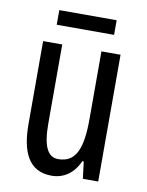

<svg xmlns="http://www.w3.org/2000/svg" viewBox="-79 -734 615 801"><g transform="rotate(10 228.0 -333.0)"><path d="M350 -676H107V-614H350ZM391 -537H310V-251C310 -123 284 -63 210 -63C165 -63 144 -107 144 -202V-537H63V-187C63 -67 98 10 195 10C246 10 288 -19 311 -72H317L326 0H391Z"/></g></svg>

Font: Noto Sans Gurmukhi UI ExtraCondensed
Style: Regular
Weight: 400
Width: 2
Designer: Jelle Bosma - Monotype Design Team
Foundry: Monotype Imaging Inc.
Version: Version 2.004